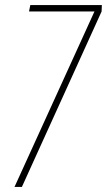

<svg xmlns="http://www.w3.org/2000/svg" viewBox="-20 -734 420 754"><path d="M37 0H66L379 -689L380 -714H99L94 -689H351Z"/></svg>

Font: Noto Sans ExtraCondensed Thin
Style: Italic
Weight: 100
Width: 2
Italic angle: -12°
Designer: Monotype Design Team
Foundry: Monotype Imaging Inc.
Version: Version 2.013